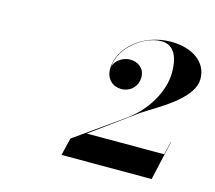

<svg xmlns="http://www.w3.org/2000/svg" viewBox="-74 -1003 713 636"><g transform="rotate(15 282.5 -685.0)"><path d="M494.5 -457 525 -592H524L513.5 -547H248L400 -658C448 -690.5 565 -748.5 565 -819C565 -877.5 512 -913 439.5 -913C342.5 -913 267 -845 267 -774.5C267 -739 291 -719 319.5 -719C351 -719 374.5 -742.5 374.5 -774C374.5 -804 351.5 -821 323.5 -821C299 -821 273.5 -803 268.5 -782C273.5 -850.5 350.5 -906.5 408 -906.5C456.5 -906.5 468.5 -860 468.5 -815.5C468.5 -748.5 424 -675 361 -631L200 -517L185.5 -457Z"/></g></svg>

Font: Bodoni* 96pt
Style: Bold Italic
Weight: 700
Italic angle: -13°
Version: Version 2.3